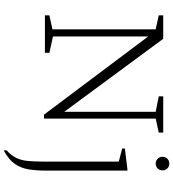

<svg xmlns="http://www.w3.org/2000/svg" viewBox="33 -768 964 1071"><g transform="rotate(90 515.5 -232.0)"><path d="M65 0V-25L143 -42V-618L65 -635V-660H196L603 -108V-618L517 -635V-660H719V-635L641 -618V5H619L183 -576V-45L274 -25V0ZM892 -618Q876 -618 865 -629Q854 -640 854 -656Q854 -672 865 -683Q876 -694 892 -694Q908 -694 919 -683Q930 -672 930 -656Q930 -640 919 -629Q908 -618 892 -618ZM818 230V214Q848 186 861 158.5Q874 131 877.5 93.5Q881 56 881 0V-412L808 -431V-446L921 -460H931V0Q931 50 924 92Q917 134 893.5 168Q870 202 818 230Z"/></g></svg>

Font: Spectral SC ExtraLight
Style: Regular
Weight: 275
Designer: Jean-Baptiste Levee
Foundry: Production Type
Version: Version 2.001